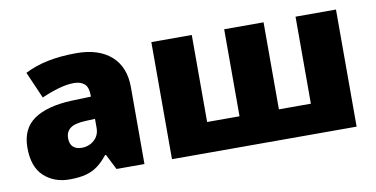

<svg xmlns="http://www.w3.org/2000/svg" viewBox="-61 -723 1748 893"><g transform="rotate(-10 813.5 -276.5)"><path d="M336 -563Q441 -563 500 -511Q559 -459 559 -363V0H427L390 -73H386Q363 -44 338.5 -25.5Q314 -7 282 1.5Q250 10 204 10Q132 10 84 -34Q36 -78 36 -169Q36 -258 97.5 -301Q159 -344 276 -349L368 -352V-360Q368 -397 350 -412.5Q332 -428 301 -428Q268 -428 228 -416.5Q188 -405 147 -387L92 -513Q140 -538 200.5 -550.5Q261 -563 336 -563ZM325 -245Q273 -243 251.5 -226.5Q230 -210 230 -180Q230 -152 245 -138.5Q260 -125 285 -125Q320 -125 344.5 -147Q369 -169 369 -204V-247Z M1561 -553V0H689V-553H880V-142H1033V-553H1219V-142H1370V-553Z"/></g></svg>

Font: Noto Sans Black
Style: Regular
Weight: 900
Designer: Monotype Design Team
Foundry: Monotype Imaging Inc.
Version: Version 2.007